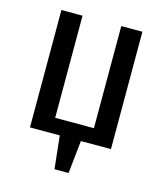

<svg xmlns="http://www.w3.org/2000/svg" viewBox="-99 -575 673 790"><g transform="rotate(15 237.5 -180.0)"><path d="M207 140 192 0H65V-500H155V-65H320V-500H410V0H282L267 140Z"/></g></svg>

Font: Cuprum
Style: Regular
Weight: 400
Designer: Jovanny Lemonad
Foundry: Jovanny Lemonad
Version: Version 3.000